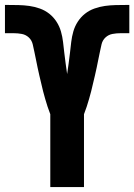

<svg xmlns="http://www.w3.org/2000/svg" viewBox="-21 -755 542 775"><path d="M182 0V-294Q176 -309 171 -324.5Q166 -340 161.5 -355.5Q157 -371 153 -386.5Q149 -402 145.5 -418Q142 -434 138 -449.5Q134 -465 131 -481Q128 -497 124.5 -513Q121 -529 118 -544.5Q115 -560 111 -576.5Q107 -593 95 -604Q83 -615 67 -618Q51 -621 34 -621H-1V-735H11Q32 -735 54 -734.5Q76 -734 97.5 -731Q119 -728 140 -720.5Q161 -713 178 -699.5Q195 -686 207 -667.5Q219 -649 225 -628Q231 -607 233.5 -585.5Q236 -564 238.5 -542Q241 -520 244 -498.5Q247 -477 250 -456Q253 -477 256 -498.5Q259 -520 261.5 -542Q264 -564 266.5 -585.5Q269 -607 275 -628Q281 -649 293 -667.5Q305 -686 322 -699.5Q339 -713 360 -720.5Q381 -728 402.5 -731Q424 -734 446 -734.5Q468 -735 489 -735H501V-621H466Q449 -621 433 -618Q417 -615 405 -604Q393 -593 389 -576.5Q385 -560 382 -544.5Q379 -529 375.5 -513Q372 -497 369 -481Q366 -465 362 -449.5Q358 -434 354.5 -418Q351 -402 347 -386.5Q343 -371 338.5 -355.5Q334 -340 329 -324.5Q324 -309 318 -294V0Z"/></svg>

Font: Iosevka Curly Heavy
Style: Regular
Weight: 900
Monospace: yes
Designer: Belleve Invis
Foundry: Belleve Invis
Version: Version 22.1.2; ttfautohint (v1.8.4)